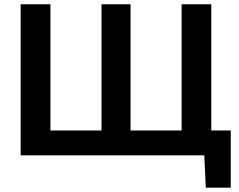

<svg xmlns="http://www.w3.org/2000/svg" viewBox="-20 -733 1130 906"><path d="M951 152.5 944 0H77.5V-713H218V-117.5H459V-713H596V-117.5H837V-713H977V-117.5H1069V152.5Z"/></svg>

Font: Commissioner SemiBold
Style: Regular
Weight: 600
Designer: Kostas Bartsokas
Foundry: Kostas Bartsokas
Version: Version 1.000; ttfautohint (v1.8.3)